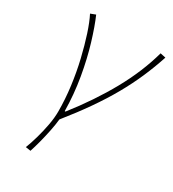

<svg xmlns="http://www.w3.org/2000/svg" viewBox="-166 -582 773 858"><g transform="rotate(30 220.0 -153.0)"><path d="M100 180Q111 152 121.5 115Q132 78 139 40Q146 2 146 -30Q146 -93 137.5 -158.5Q129 -224 114.5 -285Q100 -346 83.5 -396.5Q67 -447 50 -480L76 -490Q97 -442 118.5 -371Q140 -300 154.5 -216Q169 -132 170 -46H174Q261 -157 321.5 -266Q382 -375 412 -484L440 -478Q421 -420 396 -362.5Q371 -305 338.5 -247.5Q306 -190 263.5 -129Q221 -68 168 -2Q165 27 158 61Q151 95 142.5 127.5Q134 160 126 184Z"/></g></svg>

Font: Source Sans 3 VF
Style: Italic
Weight: 200
Italic angle: -11°
Designer: Paul D. Hunt
Foundry: Adobe Systems Incorporated
Version: Version 3.042;hotconv 1.0.118;makeotfexe 2.5.65603